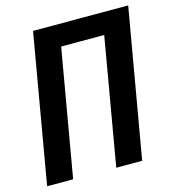

<svg xmlns="http://www.w3.org/2000/svg" viewBox="-106 -800 802 888"><g transform="rotate(-15 294.5 -355.5)"><path d="M465.3 0 588.9 -710.9H133.3L10.3 0H134.8L240.2 -607.4H446.3L341.3 0Z"/></g></svg>

Font: Roboto Mono SemiBold
Style: Italic
Weight: 600
Italic angle: -10°
Monospace: yes
Designer: Google
Version: Version 3.000